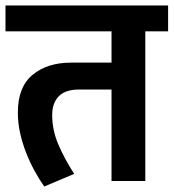

<svg xmlns="http://www.w3.org/2000/svg" viewBox="-30 -659 632 699"><path d="M257 -333Q208 -333 184 -308.5Q160 -284 160 -240Q160 -186 182 -134Q204 -82 240 -26L131 20Q112 -7 95 -38.5Q78 -70 64.5 -104.5Q51 -139 43 -175.5Q35 -212 35 -250Q35 -342 88.5 -386.5Q142 -431 229 -431H376V-545H-10V-639H582V-545H499V0H376V-333Z"/></svg>

Font: Ek Mukta
Style: Bold
Weight: 700
Designer: Girish Dalvi and Yashodeep Gholap
Foundry: Ek Type
Version: Version 2.538;PS 1.002;hotconv 16.6.51;makeotf.lib2.5.65220;